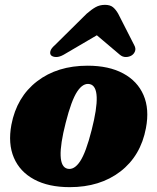

<svg xmlns="http://www.w3.org/2000/svg" viewBox="-20 -757 647 792"><path d="M341.5 -486Q429 -486 488 -454.2Q547 -422.5 572 -364.8Q597 -307 582 -228.5Q560.5 -114 476.5 -49.5Q392.5 15 267.5 15Q180 15 121 -16.8Q62 -48.5 37.2 -106.5Q12.5 -164.5 27 -242.5Q49 -357 132.8 -421.5Q216.5 -486 341.5 -486ZM258.5 -61Q286 -55 310.2 -91.2Q334.5 -127.5 358 -220.5Q403.5 -398 350.5 -410Q323 -416 298.8 -379.8Q274.5 -343.5 251 -250.5Q205.5 -73 258.5 -61ZM524 -529Q513.5 -522 499.5 -521.8Q485.5 -521.5 474 -531.5L379.5 -611.5L243 -531.5Q225.5 -521.5 211.5 -521.8Q197.5 -522 190.5 -529Q185 -535.5 188 -546.5Q191 -557.5 206.5 -571L337.5 -700.5Q357.5 -718 374.5 -727.5Q391.5 -737 413 -737Q434 -737 445.8 -727.5Q457.5 -718 467.5 -700.5L533.5 -571Q541 -557.5 537.2 -546.5Q533.5 -535.5 524 -529Z"/></svg>

Font: Fraunces 9pt S000 Black
Style: Italic
Weight: 900
Italic angle: -16°
Version: Version 1.000; ttfautohint (v1.8.3)